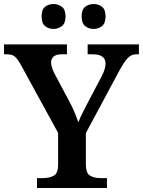

<svg xmlns="http://www.w3.org/2000/svg" viewBox="-22 -935 711 955"><path d="M162 0V-49H190Q222 -49 244.5 -60.5Q267 -72 267 -116V-274L82 -612Q66 -641 52.5 -653Q39 -665 11 -665H-2V-714H311V-665H286Q257 -665 244.5 -653.5Q232 -642 232 -625Q232 -612 237 -597.5Q242 -583 248 -571L322 -432Q338 -403 348.5 -377Q359 -351 368 -327Q377 -351 392.5 -381.5Q408 -412 425 -444L485 -558Q495 -578 499 -593Q503 -608 503 -618Q503 -665 439 -665H414V-714H669V-665H657Q633 -665 616 -649Q599 -633 574 -588L405 -273V-118Q405 -73 426.5 -61Q448 -49 478 -49H510V0ZM444 -791Q420 -791 402 -805Q384 -819 384 -853Q384 -888 402 -901.5Q420 -915 444 -915Q467 -915 485 -901.5Q503 -888 503 -853Q503 -819 485 -805Q467 -791 444 -791ZM244 -791Q220 -791 202.5 -805Q185 -819 185 -853Q185 -888 202.5 -901.5Q220 -915 244 -915Q267 -915 285.5 -901.5Q304 -888 304 -853Q304 -819 285.5 -805Q267 -791 244 -791Z"/></svg>

Font: Noto Serif Myanmar SemiBold
Style: Regular
Weight: 600
Designer: Ben Mitchell and the Monotype Design Team
Foundry: Monotype Imaging Inc.
Version: Version 2.106; ttfautohint (v1.8.4.7-5d5b)